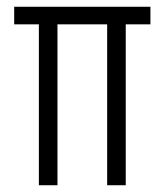

<svg xmlns="http://www.w3.org/2000/svg" viewBox="-20 -548 487 568"><path d="M95 0V-476H22V-528H425V-476H352V0H297V-476H150V0Z"/></svg>

Font: Bricolage Grotesque 12pt Condensed ExtraLight
Style: Regular
Weight: 200
Width: 3
Designer: Mathieu Triay
Foundry: Atelier Triay
Version: Version 1.001; ttfautohint (v1.8.4.7-5d5b);gftools[0.9.33.de